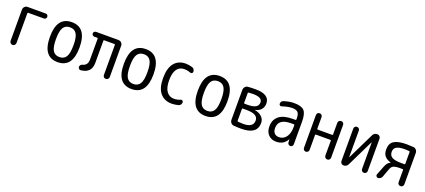

<svg xmlns="http://www.w3.org/2000/svg" viewBox="48 -1480 5404 2440"><g transform="rotate(20 2750.0 -260.0)"><path d="M97.7 -40V-462.9Q97.7 -486.3 114.3 -502.9Q130.9 -519.5 154.3 -519.5H399.4Q413.1 -519.5 422.4 -509.8Q431.6 -500 431.6 -485.8Q431.6 -471.7 422.4 -461.9Q413.1 -452.1 399.4 -452.1H186.5Q177.7 -452.1 177.7 -444.3V-40Q177.7 -24.4 166 -12.2Q154.3 0 138.2 0Q122.1 0 109.9 -12.2Q97.7 -24.4 97.7 -40Z M839.4 -415.5Q810.5 -460.9 750 -460.9Q689.5 -460.9 660.6 -415.5Q631.8 -370.1 631.8 -260.3Q631.8 -150.4 660.6 -104.5Q689.5 -58.6 750 -58.6Q810.5 -58.6 839.4 -104.5Q868.2 -150.4 868.2 -260.3Q868.2 -370.1 839.4 -415.5ZM950.2 -260.3Q950.2 9.8 750 9.8Q549.8 9.8 549.8 -260.3Q549.8 -530.3 750 -530.3Q950.2 -530.3 950.2 -260.3Z M1060.5 5.9Q1046.9 6.8 1036.6 -3.4Q1026.4 -13.7 1026.4 -29.3Q1026.4 -43 1036.6 -53.7Q1046.9 -64.5 1061.5 -68.4Q1127.9 -84 1127.9 -165V-446.3Q1127.9 -454.1 1119.1 -454.1H1079.1Q1066.4 -454.1 1056.2 -463.9Q1045.9 -473.6 1045.9 -486.8Q1045.9 -500 1056.2 -509.8Q1066.4 -519.5 1079.1 -519.5H1381.8Q1405.3 -519.5 1422.4 -502.9Q1439.5 -486.3 1439.5 -462.9V-39.1Q1439.5 -23.4 1427.7 -11.7Q1416 0 1398.9 0Q1381.8 0 1371.1 -11.2Q1360.4 -22.5 1360.4 -39.1V-446.3Q1360.4 -454.1 1350.6 -454.1H1212.9Q1205.1 -454.1 1205.1 -446.3V-143.6Q1204.1 -6.8 1060.5 5.9Z M1839.4 -415.5Q1810.5 -460.9 1750 -460.9Q1689.5 -460.9 1660.6 -415.5Q1631.8 -370.1 1631.8 -260.3Q1631.8 -150.4 1660.6 -104.5Q1689.5 -58.6 1750 -58.6Q1810.5 -58.6 1839.4 -104.5Q1868.2 -150.4 1868.2 -260.3Q1868.2 -370.1 1839.4 -415.5ZM1950.2 -260.3Q1950.2 9.8 1750 9.8Q1549.8 9.8 1549.8 -260.3Q1549.8 -530.3 1750 -530.3Q1950.2 -530.3 1950.2 -260.3Z M2294.9 9.8Q2193.4 9.8 2136.7 -57.6Q2080.1 -125 2080.1 -259.8Q2080.1 -393.6 2135.3 -461.9Q2190.4 -530.3 2290 -530.3Q2329.1 -530.3 2377.9 -516.6Q2394.5 -512.7 2404.8 -498Q2415 -483.4 2415 -464.8Q2415 -451.2 2403.8 -443.8Q2392.6 -436.5 2379.9 -442.4Q2338.9 -458 2294.9 -458Q2231.4 -458 2196.8 -408.2Q2162.1 -358.4 2162.1 -259.8Q2162.1 -159.2 2199.2 -108.9Q2236.3 -58.6 2299.8 -58.6Q2342.8 -58.6 2384.8 -77.1Q2396.5 -82 2408.2 -75.2Q2419.9 -68.4 2419.9 -54.7Q2419.9 -37.1 2410.2 -22Q2400.4 -6.8 2382.8 -2.9Q2334 9.8 2294.9 9.8Z M2839.4 -415.5Q2810.5 -460.9 2750 -460.9Q2689.5 -460.9 2660.6 -415.5Q2631.8 -370.1 2631.8 -260.3Q2631.8 -150.4 2660.6 -104.5Q2689.5 -58.6 2750 -58.6Q2810.5 -58.6 2839.4 -104.5Q2868.2 -150.4 2868.2 -260.3Q2868.2 -370.1 2839.4 -415.5ZM2950.2 -260.3Q2950.2 9.8 2750 9.8Q2549.8 9.8 2549.8 -260.3Q2549.8 -530.3 2750 -530.3Q2950.2 -530.3 2950.2 -260.3Z M3156.2 -232.4V-73.2Q3156.2 -65.4 3165 -63.5Q3198.2 -60.5 3236.3 -59.6Q3371.1 -59.6 3371.1 -153.3Q3371.1 -197.3 3333 -219.2Q3294.9 -241.2 3209 -241.2H3165Q3156.2 -241.2 3156.2 -232.4ZM3156.2 -447.3V-315.4Q3156.2 -307.6 3165 -306.6H3202.1Q3279.3 -306.6 3314.5 -327.6Q3349.6 -348.6 3349.6 -391.6Q3349.6 -460 3223.6 -460Q3191.4 -460 3164.1 -457Q3156.2 -455.1 3156.2 -447.3ZM3133.8 2.9Q3109.4 2 3093.8 -16.6Q3078.1 -35.2 3078.1 -58.6V-460.9Q3078.1 -485.4 3094.2 -503.9Q3110.4 -522.5 3133.8 -523.4Q3177.7 -527.3 3233.4 -527.3Q3425.8 -527.3 3424.8 -401.4Q3424.8 -356.4 3397.5 -323.2Q3370.1 -290 3316.4 -278.3L3315.4 -277.3L3316.4 -276.4Q3376 -265.6 3411.6 -231.4Q3447.3 -197.3 3447.3 -148.4Q3447.3 6.8 3233.4 6.8Q3177.7 6.8 3133.8 2.9Z M3804.7 -275.4Q3634.8 -275.4 3634.8 -150.4Q3634.8 -105.5 3657.2 -81.1Q3679.7 -56.6 3719.7 -56.6Q3778.3 -56.6 3815.4 -105Q3852.5 -153.3 3852.5 -240.2V-265.6Q3852.5 -274.4 3843.8 -275.4ZM3705.1 9.8Q3639.6 9.8 3599.6 -31.7Q3559.6 -73.2 3559.6 -144.5Q3559.6 -235.4 3621.1 -285.2Q3682.6 -335 3804.7 -335H3843.8Q3852.5 -335 3852.5 -343.8V-360.4Q3852.5 -417 3830.6 -439.9Q3808.6 -462.9 3754.9 -462.9Q3697.3 -462.9 3619.1 -436.5Q3607.4 -431.6 3596.2 -439Q3585 -446.3 3585 -459Q3585 -497.1 3619.1 -506.8Q3693.4 -530.3 3754.9 -530.3Q3854.5 -530.3 3892.1 -490.2Q3929.7 -450.2 3929.7 -339.8V-36.1Q3929.7 -21.5 3919.4 -10.7Q3909.2 0 3894 0Q3878.9 0 3868.7 -10.7Q3858.4 -21.5 3857.4 -36.1L3856.4 -74.2Q3856.4 -75.2 3855.5 -75.2Q3853.5 -75.2 3852.5 -74.2Q3805.7 9.8 3705.1 9.8Z M4066.4 -38.1V-482.4Q4066.4 -498 4077.1 -508.8Q4087.9 -519.5 4104 -519.5Q4120.1 -519.5 4131.3 -508.8Q4142.6 -498 4142.6 -482.4V-324.2Q4142.6 -315.4 4151.4 -315.4H4346.7Q4354.5 -315.4 4355.5 -324.2V-481.4Q4355.5 -497.1 4366.7 -508.3Q4377.9 -519.5 4395 -519.5Q4412.1 -519.5 4422.9 -508.8Q4433.6 -498 4433.6 -481.4V-39.1Q4433.6 -22.5 4422.9 -11.2Q4412.1 0 4395 0Q4377.9 0 4366.7 -11.7Q4355.5 -23.4 4355.5 -39.1V-239.3Q4355.5 -248 4346.7 -248H4151.4Q4143.6 -248 4142.6 -239.3V-38.1Q4142.6 -22.5 4131.3 -11.2Q4120.1 0 4104 0Q4087.9 0 4077.1 -11.2Q4066.4 -22.5 4066.4 -38.1Z M4613.3 0Q4595.7 0 4583.5 -12.7Q4571.3 -25.4 4571.3 -43V-482.4Q4571.3 -498 4582 -508.8Q4592.8 -519.5 4608.9 -519.5Q4625 -519.5 4635.7 -508.8Q4646.5 -498 4646.5 -482.4V-124Q4646.5 -123 4647.5 -123Q4649.4 -123 4649.4 -124L4823.2 -481.4Q4841.8 -520.5 4885.7 -519.5Q4903.3 -519.5 4916 -506.8Q4928.7 -494.1 4928.7 -475.6V-39.1Q4928.7 -22.5 4917.5 -11.2Q4906.2 0 4890.1 0Q4874 0 4862.8 -11.2Q4851.6 -22.5 4851.6 -39.1V-396.5Q4851.6 -397.5 4850.6 -397.5Q4848.6 -397.5 4848.6 -396.5L4673.8 -38.1Q4656.2 0 4613.3 0Z M5130.9 -374Q5130.9 -323.2 5168.9 -301.3Q5207 -279.3 5293 -279.3H5337.9Q5345.7 -279.3 5345.7 -288.1V-447.3Q5345.7 -455.1 5337.9 -457Q5308.6 -460 5279.3 -460Q5202.1 -460 5166.5 -439.5Q5130.9 -418.9 5130.9 -374ZM5079.1 0Q5065.4 0 5056.6 -12.7Q5047.9 -25.4 5052.7 -38.1L5096.7 -150.4Q5111.3 -189.5 5127 -208.5Q5142.6 -227.5 5165 -236.3Q5166 -236.3 5166 -238.3Q5166 -239.3 5165 -239.3Q5112.3 -253.9 5083.5 -286.6Q5054.7 -319.3 5054.7 -377Q5054.7 -460.9 5110.8 -494.1Q5167 -527.3 5276.4 -527.3Q5307.6 -527.3 5369.1 -523.4Q5393.6 -521.5 5408.7 -503.4Q5423.8 -485.4 5423.8 -460.9V-39.1Q5423.8 -22.5 5412.6 -11.2Q5401.4 0 5384.8 0Q5368.2 0 5356.9 -11.2Q5345.7 -22.5 5345.7 -39.1V-204.1Q5345.7 -212.9 5337.9 -212.9H5293Q5238.3 -212.9 5212.4 -199.7Q5186.5 -186.5 5174.8 -152.3L5132.8 -38.1Q5127 -21.5 5111.8 -10.7Q5096.7 0 5079.1 0Z"/></g></svg>

Font: Rounded Mgen+ 1m regular
Style: Regular
Weight: 400
Designer: [Source Han Sans]
Ryoko NISHIZUKA  (kana & ideographs); Paul D. Hunt (Latin, Greek & Cyrillic); Wenlong ZHANG  (bopomofo
Version: Version 1.059.20150602